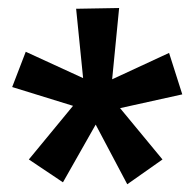

<svg xmlns="http://www.w3.org/2000/svg" viewBox="-20 -548 486 484"><path d="M300.8 -83.5 221.2 -233.9 138.7 -88.4 52.7 -146 164.1 -281.2 10.7 -328.6 44.9 -417.5 189.5 -351.1 171.9 -525.9 280.3 -527.8 262.7 -348.1 406.2 -414.6 439.5 -310.1 282.7 -275.4 389.6 -146Z"/></svg>

Font: SteampipeSQL
Style: Bold
Weight: 700
Designer: Google
Version: Version 2.000; ttfautohint (v1.8.1.43-b0c9)